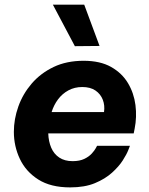

<svg xmlns="http://www.w3.org/2000/svg" viewBox="-20 -804 648 834"><path d="M284.8 10Q200.4 10 146.4 -24.2Q92.4 -58.4 66.3 -113.7Q40.2 -169 40.2 -231.2Q40.2 -286.6 59.7 -341.4Q79.2 -396.2 117.7 -441Q156.2 -485.8 212.6 -512.9Q269 -540 343.2 -540Q415 -540 462.4 -513.3Q509.8 -486.6 535.8 -443.1Q561.8 -399.6 568.4 -347.6Q575 -295.6 564.8 -244.8L560.8 -224.6H189.6Q190.8 -189.4 202.6 -162.1Q214.4 -134.8 237.7 -119.4Q261 -104 295.4 -104Q326 -104 346.4 -113.9Q366.8 -123.8 378.9 -137.3Q391 -150.8 396.3 -160.7Q401.6 -170.6 401.6 -170.6H544.4Q544.4 -170.6 537.3 -152.2Q530.2 -133.8 513.3 -107.3Q496.4 -80.8 466.5 -53.8Q436.6 -26.8 392.2 -8.4Q347.8 10 284.8 10ZM204.2 -317.2H431.8Q436 -345.8 426.6 -370.5Q417.2 -395.2 395 -410.6Q372.8 -426 337.2 -426Q304 -426 277.2 -411.5Q250.4 -397 232 -372.3Q213.6 -347.6 204.2 -317.2ZM412.4 -604.4 305.2 -603.4 209.6 -783.8H345.8Z"/></svg>

Font: Be Vietnam Pro Variable Thin
Style: Italic
Weight: 100
Italic angle: -12°
Designer: Lam Bao, Tony Le, Vietanh Nguyen
Foundry: Yellow Type Foundry
Version: Version 1.002